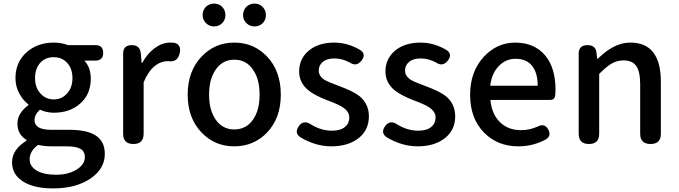

<svg xmlns="http://www.w3.org/2000/svg" viewBox="-20 -801 3776 1068"><path d="M275 247Q172 247 112 211Q47 172 47 102Q47 31 127 -18V-23Q77 -53 77 -114Q77 -171 138 -216V-220Q107 -244 88 -280Q66 -320 66 -366Q66 -457 130 -512Q190 -564 279 -564Q322 -564 359 -550H456H511Q554 -550 554 -507Q554 -464 511 -464H449Q485 -426 485 -363Q485 -276 425 -224Q368 -174 279 -174Q239 -174 202 -191Q172 -164 172 -133Q172 -79 264 -79H365Q464 -79 513 -47Q563 -14 563 55Q563 137 485 191Q404 247 275 247ZM292 171Q361 171 408 141Q452 113 452 73Q452 40 426 26Q402 13 349 13H266Q229 13 192 5Q145 39 145 85Q145 125 184.5 148Q224 171 292 171ZM279 -248Q323 -248 352 -280Q383 -313 383 -366.5Q383 -420 353 -452Q324 -483 279 -483Q234 -483 205 -453Q175 -421 175 -366Q175 -313 206 -280Q235 -248 279 -248Z M722 0Q665 0 665 -57V-275V-503Q665 -550 713 -550Q758 -550 763 -506L768 -451H771Q800 -504 841.5 -534Q883 -564 927 -564Q943 -564 950 -563Q990 -552 980 -507Q969 -452 915 -461Q914 -461 913 -461Q876 -461 842 -435Q804 -404 779 -343V-57Q779 0 722 0Z M1283 13Q1176 13 1103 -62Q1024 -143 1024 -274Q1024 -407 1103 -488Q1176 -564 1283 -564Q1391 -564 1464 -488Q1542 -407 1542 -274Q1542 -143 1464 -62Q1390 13 1283 13ZM1283 -81Q1348 -81 1386 -133.5Q1424 -186 1424 -274Q1424 -363 1386 -415Q1349 -469 1283 -469Q1219 -469 1181 -415.5Q1143 -362 1143 -274.5Q1143 -187 1181 -134Q1219 -81 1283 -81ZM1171 -654Q1144 -654 1125.5 -672.5Q1107 -691 1107 -717Q1107 -743 1125 -763Q1145 -781 1171 -781Q1198 -781 1216 -762.5Q1234 -744 1234 -717.5Q1234 -691 1216 -672.5Q1198 -654 1171 -654ZM1396 -654Q1369 -654 1350.5 -672.5Q1332 -691 1332 -717Q1332 -743 1350 -763Q1370 -781 1396 -781Q1423 -781 1441 -762.5Q1459 -744 1459 -717Q1459 -690 1441 -672Q1423 -654 1396 -654Z M1823 13Q1735 13 1650 -38Q1616 -62 1642 -99Q1669 -137 1711 -108Q1767 -74 1826 -74Q1874 -74 1899 -95Q1923 -115 1923 -147.5Q1923 -180 1887 -204Q1865 -219 1807 -241Q1803 -242 1801 -243Q1729 -271 1695 -299Q1644 -341 1644 -403Q1644 -473 1696 -518Q1750 -564 1839 -564Q1915 -564 1985 -522Q2018 -499 1991 -464Q1963 -428 1926 -453Q1883 -476 1841 -476Q1798 -476 1775 -456Q1753 -438 1753 -408Q1753 -378 1785 -357Q1805 -345 1860 -325Q1867 -322 1870 -321Q1948 -292 1980 -266Q2032 -223 2032 -154Q2032 -81 1979 -36Q1920 13 1823 13Z M2303 13Q2215 13 2130 -38Q2096 -62 2122 -99Q2149 -137 2191 -108Q2247 -74 2306 -74Q2354 -74 2379 -95Q2403 -115 2403 -147.5Q2403 -180 2367 -204Q2345 -219 2287 -241Q2283 -242 2281 -243Q2209 -271 2175 -299Q2124 -341 2124 -403Q2124 -473 2176 -518Q2230 -564 2319 -564Q2395 -564 2465 -522Q2498 -499 2471 -464Q2443 -428 2406 -453Q2363 -476 2321 -476Q2278 -476 2255 -456Q2233 -438 2233 -408Q2233 -378 2265 -357Q2285 -345 2340 -325Q2347 -322 2350 -321Q2428 -292 2460 -266Q2512 -223 2512 -154Q2512 -81 2459 -36Q2400 13 2303 13Z M2863 13Q2748 13 2673 -63Q2595 -142 2595 -274Q2595 -403 2672 -486Q2745 -564 2846 -564Q2953 -564 3013 -492Q3070 -423 3070 -303Q3070 -288 3068 -268Q3064 -245 3039 -245H2886H2708Q2715 -167 2760.5 -122Q2806 -77 2878 -77Q2926 -77 2971 -97Q3009 -118 3030 -80Q3048 -45 3017 -26Q2946 13 2863 13ZM2707 -324H2839H2971Q2971 -396 2939.5 -435Q2908 -474 2848 -474Q2794 -474 2756 -435Q2715 -394 2707 -324Z M3256 0Q3199 0 3199 -57V-275V-503Q3199 -550 3248 -550Q3294 -550 3298 -507L3302 -474H3305Q3349 -517 3387 -537Q3435 -564 3487 -564Q3656 -564 3656 -346V-57Q3656 0 3599 0Q3541 0 3541 -57V-332Q3541 -403 3519 -434Q3497 -465 3448 -465Q3412 -465 3380 -446Q3353 -430 3313 -390V-57Q3313 0 3256 0Z"/></svg>

Font: GenSenRounded TW M
Style: Regular
Weight: 500
Version: Version 1.501;PS 1;hotconv 16.6.51;makeotf.lib2.5.65220